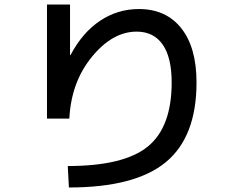

<svg xmlns="http://www.w3.org/2000/svg" viewBox="-20 -780 1040 850"><path d="M290 -760V-536H292Q345 -636 423 -688Q501 -740 595 -740Q715 -740 782.5 -655Q850 -570 850 -415Q850 -174 714 -62Q578 50 285 50L280 -45Q528 -45 634 -131Q740 -217 740 -415Q740 -526 700 -583Q660 -640 585 -640Q478 -640 386.5 -528Q295 -416 287 -255H188V-760Z"/></svg>

Font: M PLUS 1p Medium
Style: Regular
Weight: 500
Version: Version 1.062